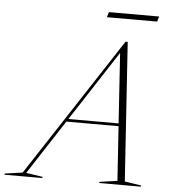

<svg xmlns="http://www.w3.org/2000/svg" viewBox="-136 -920 873 973"><g transform="rotate(5 300.5 -433.5)"><path d="M533.5 -19 618 -6 616.5 0H404.5L406.5 -6L496 -19L477.5 -295.5H212L32 -19L116.5 -6L115 0H-77.5L-76 -6L14 -19L475.5 -725H486.5ZM221 -309.5H476.5L453 -666ZM370.5 -840.5 378.5 -867H634L626 -840.5Z"/></g></svg>

Font: Newsreader 72pt ExtraLight
Style: Italic
Weight: 275
Italic angle: -17°
Designer: Hugues Gentile
Foundry: Production Type
Version: Version 1.003; ttfautohint (v1.8.3)